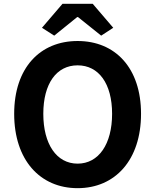

<svg xmlns="http://www.w3.org/2000/svg" viewBox="-20 -968 810 1002"><path d="M385 14C581 14 716 -133 716 -374C716 -614 581 -754 385 -754C189 -754 54 -614 54 -374C54 -133 189 14 385 14ZM385 -114C275 -114 206 -216 206 -374C206 -532 275 -627 385 -627C495 -627 565 -532 565 -374C565 -216 495 -114 385 -114ZM263 -782 383 -879H387L508 -782L571 -823L464 -948H306L199 -823Z"/></svg>

Font: Noto Sans Mono CJK TC
Style: Bold
Weight: 700
Designer: Ryoko NISHIZUKA 西塚涼子 (kana, bopomofo & ideographs); Paul D. Hunt (Latin, Greek & Cyrillic); Sandoll Communications 산돌커뮤니
Foundry: Adobe
Version: Version 2.004;hotconv 1.0.118;makeotfexe 2.5.65603